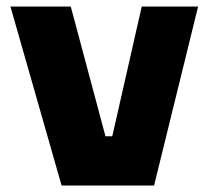

<svg xmlns="http://www.w3.org/2000/svg" viewBox="-20 -572 649 592"><path d="M455.1 0H169.9L12.2 -551.8H198.2L305.2 -151.9H326.2L417 -551.8H590.8Z"/></svg>

Font: Sora ExtraBold
Style: Regular
Weight: 800
Designer: Jonathan Barnbrook, Julián Moncada
Foundry: Barnbrook Fonts
Version: Version 2.000